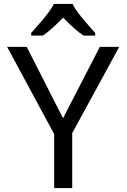

<svg xmlns="http://www.w3.org/2000/svg" viewBox="-20 -951 640 971"><path d="M298.8 -353 484.9 -713.9H583L345.2 -277.8V0H253.9V-272.9L16.1 -713.9H115.2ZM461.4 -771H402.3Q360.8 -798.3 299.3 -861.8Q234.4 -795.4 196.3 -771H137.7V-784.2Q149.9 -798.3 166.5 -816.9Q234.4 -892.6 252.4 -931.2H346.7Q364.7 -892.6 432.6 -816.9L461.4 -784.2Z"/></svg>

Font: Droid Sans Mono
Style: Regular
Weight: 400
Monospace: yes
Foundry: Ascender Corporation
Version: Version 1.00 build 112